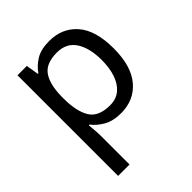

<svg xmlns="http://www.w3.org/2000/svg" viewBox="-216 -677 1047 1047"><g transform="rotate(-45 307.5 -153.0)"><path d="M340 -546Q439 -546 499.5 -477Q560 -408 560 -269Q560 -132 499.5 -61Q439 10 339 10Q277 10 236.5 -13.5Q196 -37 173 -68H167Q169 -51 171 -25Q173 1 173 20V240H85V-536H157L169 -463H173Q197 -498 236 -522Q275 -546 340 -546ZM324 -472Q242 -472 208.5 -426Q175 -380 173 -286V-269Q173 -170 205.5 -116.5Q238 -63 326 -63Q375 -63 406.5 -90Q438 -117 453.5 -163.5Q469 -210 469 -270Q469 -362 433.5 -417Q398 -472 324 -472Z"/></g></svg>

Font: Noto Sans Multani
Style: Regular
Weight: 400
Designer: Monotype Design Team
Foundry: Monotype Imaging Inc.
Version: Version 2.002; ttfautohint (v1.8.4.7-5d5b)